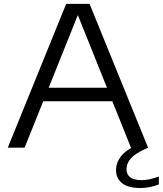

<svg xmlns="http://www.w3.org/2000/svg" viewBox="-20 -760 838 988"><path d="M20 0 320.5 -740H441L742 0H654L558 -239H202.5L106.5 0ZM230.5 -308.5H530.5L380.5 -682.5ZM701.5 207.5Q640 207.5 608.5 182.8Q577 158 577 115.5Q577 74.5 607.2 38.8Q637.5 3 718.5 -28L742 0Q677 28 654 54.2Q631 80.5 631 110Q631 167 709.5 167Q729.5 167 750 162.5Q770.5 158 797.5 148.5V189Q774.5 198 750.8 202.8Q727 207.5 701.5 207.5Z"/></svg>

Font: Encode Sans Exp
Style: Regular
Weight: 400
Width: 7
Designer: Multiple Designers
Foundry: Impallari Type
Version: Version 3.002; ttfautohint (v1.8.3) -l 8 -r 50 -G 200 -x 14 